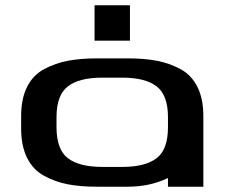

<svg xmlns="http://www.w3.org/2000/svg" viewBox="-20 -707 860 727"><path d="M194 -263V-225Q194 -141 237 -108Q280 -75 367 -75H443Q530 -75 573 -108Q616 -141 616 -225V-263Q616 -347 573 -380Q530 -413 443 -413H367Q280 -413 237 -380Q194 -347 194 -263ZM750 -267V0H616V-33Q548 0 463 0H348Q285 0 237.5 -9Q190 -18 147.5 -41Q105 -64 82.5 -109.5Q60 -155 60 -221V-267Q60 -333 82.5 -378Q105 -423 147.5 -445.5Q190 -468 237.5 -477Q285 -486 348 -486H463Q526 -486 573.5 -477Q621 -468 663 -445.5Q705 -423 727.5 -378Q750 -333 750 -267ZM472 -687V-553H338V-687Z"/></svg>

Font: Aneo
Style: Regular
Weight: 400
Designer: Anastasios Pappas
Foundry: Anastasios Pappas
Version: Version 1.000